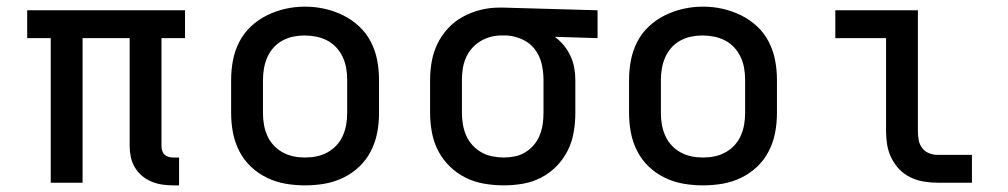

<svg xmlns="http://www.w3.org/2000/svg" viewBox="-20 -551 3040 579"><path d="M502 8Q485 8 468.5 5.5Q452 3 436.5 -3.5Q421 -10 408 -21Q395 -32 386.5 -46.5Q378 -61 374.5 -77.5Q371 -94 371 -111V-436H229V0H133V-436H62V-520H538V-436H467V-111Q467 -104 469 -97Q471 -90 476 -85Q481 -80 488 -78Q495 -76 502 -76H520V8Z M900 8Q870 8 841 3Q812 -2 785 -15Q758 -28 736.5 -48.5Q715 -69 701.5 -95.5Q688 -122 682.5 -151Q677 -180 677 -210V-310Q677 -340 682.5 -369Q688 -398 701.5 -424.5Q715 -451 737 -471.5Q759 -492 785.5 -505Q812 -518 841 -524.5Q870 -531 900 -531Q930 -531 959 -524.5Q988 -518 1014.5 -505Q1041 -492 1063 -471.5Q1085 -451 1098.5 -424.5Q1112 -398 1117.5 -369Q1123 -340 1123 -310V-210Q1123 -180 1117.5 -151Q1112 -122 1098.5 -95.5Q1085 -69 1063.5 -48.5Q1042 -28 1015 -15Q988 -2 959 3Q930 8 900 8ZM900 -76Q918 -76 935 -79.5Q952 -83 967.5 -91.5Q983 -100 995 -113Q1007 -126 1014 -142Q1021 -158 1024 -175Q1027 -192 1027 -210V-310Q1027 -328 1024 -345.5Q1021 -363 1013.5 -379Q1006 -395 994 -408Q982 -421 966.5 -429Q951 -437 933.5 -440.5Q916 -444 898 -444Q881 -444 864 -440.5Q847 -437 831.5 -428.5Q816 -420 804.5 -407Q793 -394 786 -378Q779 -362 776 -344.5Q773 -327 773 -310V-210Q773 -192 776 -175Q779 -158 786 -142Q793 -126 805 -113Q817 -100 832.5 -91.5Q848 -83 865 -79.5Q882 -76 900 -76Z M1499 8Q1470 8 1440.5 3Q1411 -2 1384.5 -15Q1358 -28 1336.5 -49Q1315 -70 1301.5 -96Q1288 -122 1282.5 -151.5Q1277 -181 1277 -210V-310Q1277 -338 1282 -366Q1287 -394 1299.5 -419.5Q1312 -445 1331.5 -466Q1351 -487 1376 -500.5Q1401 -514 1428.5 -521Q1456 -528 1484 -528Q1488 -528 1492 -528Q1496 -528 1500 -528L1782 -520V-436L1653 -440Q1668 -429 1680 -414.5Q1692 -400 1700 -383Q1708 -366 1711.5 -347.5Q1715 -329 1715 -310V-210Q1715 -181 1710 -152Q1705 -123 1692 -97Q1679 -71 1658.5 -50Q1638 -29 1612 -15.5Q1586 -2 1557 3Q1528 8 1499 8ZM1499 -76Q1516 -76 1533 -79.5Q1550 -83 1564.5 -92Q1579 -101 1590 -114Q1601 -127 1607.5 -143Q1614 -159 1616.5 -176Q1619 -193 1619 -210V-310Q1619 -334 1613.5 -358Q1608 -382 1593.5 -401.5Q1579 -421 1556.5 -431.5Q1534 -442 1510 -444H1500Q1498 -444 1496 -444Q1494 -444 1491 -444Q1475 -444 1458.5 -439.5Q1442 -435 1427.5 -426Q1413 -417 1402 -404Q1391 -391 1384.5 -375.5Q1378 -360 1375.5 -343.5Q1373 -327 1373 -310V-210Q1373 -193 1376 -175.5Q1379 -158 1386 -142Q1393 -126 1405 -113Q1417 -100 1432 -91.5Q1447 -83 1464.5 -79.5Q1482 -76 1499 -76Z M2100 8Q2070 8 2041 3Q2012 -2 1985 -15Q1958 -28 1936.5 -48.5Q1915 -69 1901.5 -95.5Q1888 -122 1882.5 -151Q1877 -180 1877 -210V-310Q1877 -340 1882.5 -369Q1888 -398 1901.5 -424.5Q1915 -451 1937 -471.5Q1959 -492 1985.5 -505Q2012 -518 2041 -524.5Q2070 -531 2100 -531Q2130 -531 2159 -524.5Q2188 -518 2214.5 -505Q2241 -492 2263 -471.5Q2285 -451 2298.5 -424.5Q2312 -398 2317.5 -369Q2323 -340 2323 -310V-210Q2323 -180 2317.5 -151Q2312 -122 2298.5 -95.5Q2285 -69 2263.5 -48.5Q2242 -28 2215 -15Q2188 -2 2159 3Q2130 8 2100 8ZM2100 -76Q2118 -76 2135 -79.5Q2152 -83 2167.5 -91.5Q2183 -100 2195 -113Q2207 -126 2214 -142Q2221 -158 2224 -175Q2227 -192 2227 -210V-310Q2227 -328 2224 -345.5Q2221 -363 2213.5 -379Q2206 -395 2194 -408Q2182 -421 2166.5 -429Q2151 -437 2133.5 -440.5Q2116 -444 2098 -444Q2081 -444 2064 -440.5Q2047 -437 2031.5 -428.5Q2016 -420 2004.5 -407Q1993 -394 1986 -378Q1979 -362 1976 -344.5Q1973 -327 1973 -310V-210Q1973 -192 1976 -175Q1979 -158 1986 -142Q1993 -126 2005 -113Q2017 -100 2032.5 -91.5Q2048 -83 2065 -79.5Q2082 -76 2100 -76Z M2807 0Q2786 0 2765.5 -3.5Q2745 -7 2726 -16Q2707 -25 2692.5 -40Q2678 -55 2668.5 -74Q2659 -93 2655.5 -113.5Q2652 -134 2652 -155V-436H2499V-520H2748V-155Q2748 -142 2750.5 -128.5Q2753 -115 2761 -104.5Q2769 -94 2781.5 -89Q2794 -84 2807 -84H2911V0Z"/></svg>

Font: Iosevka Custom Medium Extended
Style: Regular
Weight: 500
Width: 7
Monospace: yes
Designer: Belleve Invis
Foundry: Belleve Invis
Version: Version 11.2.4; ttfautohint (v1.8.4)